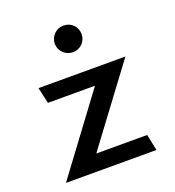

<svg xmlns="http://www.w3.org/2000/svg" viewBox="-128 -809 822 901"><g transform="rotate(-20 283.0 -359.0)"><path d="M222 -641C222 -605 252 -575 289 -575C327 -575 356 -605 356 -641C356 -679 327 -708 289 -708C252 -708 222 -678 222 -641ZM500 -10 483 -91H229L513 -472H79L97 -392H332L48 -10Z"/></g></svg>

Font: Bluebird
Style: Li
Weight: 300
Designer: Jasper
Foundry: Cannot Into Space Fonts
Version: Version 0.98